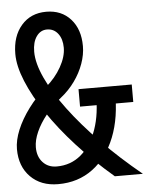

<svg xmlns="http://www.w3.org/2000/svg" viewBox="-57 -860 713 920"><g transform="rotate(-5 300.0 -400.0)"><path d="M186 14Q103 14 53 -36.5Q3 -87 3 -170Q3 -213 23.5 -262.5Q44 -312 81.5 -362.5Q119 -413 168 -455Q214 -494 241.5 -543Q269 -592 269 -635Q269 -677 249 -703Q229 -729 196 -729Q165 -729 145.5 -701.5Q126 -674 126 -628Q126 -573 159.5 -500.5Q193 -428 255 -345Q317 -262 403 -174Q489 -86 594 0H459Q363 -82 285 -167.5Q207 -253 151.5 -336Q96 -419 65.5 -493Q35 -567 35 -625Q35 -710 80 -762Q125 -814 200 -814Q273 -814 317 -765Q361 -716 361 -635Q361 -594 345.5 -550.5Q330 -507 301.5 -467.5Q273 -428 235 -398Q193 -364 161 -324Q129 -284 111.5 -244.5Q94 -205 94 -171Q94 -126 119.5 -98.5Q145 -71 186 -71Q254 -71 303.5 -113Q353 -155 379.5 -230.5Q406 -306 403 -406H495Q498 -280 460.5 -185.5Q423 -91 352.5 -38.5Q282 14 186 14ZM322 -347V-431H578V-347Z"/></g></svg>

Font: Victor Mono SemiBold
Style: Regular
Weight: 600
Monospace: yes
Designer: Rune Bjørnerås
Version: Version 1.561;gftools[0.9.30]